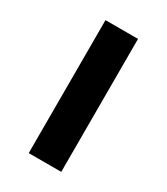

<svg xmlns="http://www.w3.org/2000/svg" viewBox="-136 -575 555 639"><g transform="rotate(30 141.5 -255.5)"><path d="M79 0V-511H204V0Z"/></g></svg>

Font: Overpass
Style: Bold
Weight: 700
Designer: Delve Withrington, Dave Bailey, Thomas Jockin
Foundry: Delve Fonts LLC
Version: Version 4.000; ttfautohint (v1.8.3)